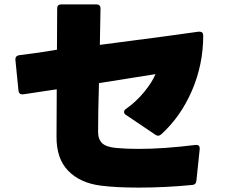

<svg xmlns="http://www.w3.org/2000/svg" viewBox="-20 -811 1040 873"><path d="M237 -191 238 -405 85 -382H81Q66 -382 64 -399L50 -539V-542Q50 -557 67 -560Q166 -572 239 -585L240 -773Q240 -791 259 -791H418Q437 -791 437 -772L434 -607Q804 -655 883 -667H887Q904 -667 904 -649Q904 -518 853 -399.5Q802 -281 713 -200Q706 -194 699 -194Q692 -194 687 -198L552 -289Q544 -294 544 -302Q544 -310 553 -316Q600 -349 636.5 -394Q673 -439 687 -474L430 -433Q426 -298 426 -211Q426 -178 444.5 -160Q463 -142 511 -138Q554 -134 611 -134Q724 -134 869 -152H873Q888 -152 888 -137V-133L873 11Q871 29 854 30Q731 42 612 42Q507 42 438 33Q344 21 290 -34.5Q236 -90 237 -191Z"/></svg>

Font: LINE Seed JP_TTF ExtraBold
Style: Regular
Weight: 800
Designer: LY Corporation & Fontrix & Fontworks
Version: Version 1.015